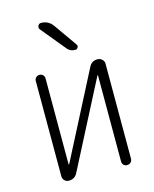

<svg xmlns="http://www.w3.org/2000/svg" viewBox="-114 -831 727 908"><g transform="rotate(-15 250.0 -377.5)"><path d="M174.8 -754.9Q210.9 -754.9 232.4 -724.6L311.5 -612.3Q316.4 -605.5 312 -597.7Q307.6 -589.8 299.8 -589.8Q272.5 -589.8 257.8 -610.4L162.1 -726.6Q155.3 -734.4 159.7 -744.6Q164.1 -754.9 174.8 -754.9ZM109.4 0Q97.7 0 88.9 -8.3Q80.1 -16.6 80.1 -29.3V-496.1Q80.1 -505.9 86.9 -512.7Q93.8 -519.5 104 -519.5Q114.3 -519.5 121.1 -512.7Q127.9 -505.9 127.9 -496.1V-75.2Q127.9 -74.2 128.9 -74.2Q130.9 -74.2 130.9 -75.2L346.7 -494.1Q359.4 -520.5 389.6 -519.5Q401.4 -519.5 410.6 -510.7Q419.9 -502 419.9 -490.2V-24.4Q419.9 -14.6 413.1 -7.3Q406.2 0 395 0Q383.8 0 377.4 -6.8Q371.1 -13.7 371.1 -24.4V-445.3Q371.1 -446.3 370.1 -446.3Q368.2 -446.3 368.2 -445.3L152.3 -26.4Q139.6 0 109.4 0Z"/></g></svg>

Font: Rounded Mgen+ 2m light
Style: Regular
Weight: 200
Designer: [Source Han Sans]
Ryoko NISHIZUKA  (kana & ideographs); Paul D. Hunt (Latin, Greek & Cyrillic); Wenlong ZHANG  (bopomofo
Version: Version 1.059.20150602